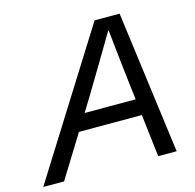

<svg xmlns="http://www.w3.org/2000/svg" viewBox="-162 -819 941 926"><g transform="rotate(-15 308.5 -356.0)"><path d="M177 -212 46 0H-58L389 -712H514L608 0H516L491 -212ZM474 -358Q458 -492 442 -648H440Q360 -512 267 -358L227 -293H482Z"/></g></svg>

Font: CST
Style: Italic
Weight: 400
Italic angle: -14°
Version: Version 1.00